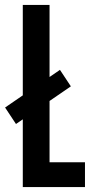

<svg xmlns="http://www.w3.org/2000/svg" viewBox="-52 -755 366 775"><path d="M-31.5 -321 190 -473 234 -406.5 12.5 -254.5ZM40 0V-735H148V-100H291V0Z"/></svg>

Font: League Gothic
Style: Regular
Weight: 400
Designer: The League of Moveable Type
Version: Version 2.001